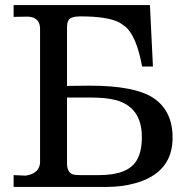

<svg xmlns="http://www.w3.org/2000/svg" viewBox="-20 -742 739 762"><path d="M665 -196Q665 -56 517 -15Q465 0 400 0H34V-47L81 -45H82Q135 -53 139 -95V-627Q139 -673 92 -676L34 -675V-722H575L587 -478H544Q522 -598 478 -636L455 -652Q409 -677 299 -677Q259 -677 251 -660Q246 -651 246 -633V-401L334 -402H336Q515 -402 589 -353Q665 -302 665 -196ZM543 -198Q543 -317 439 -345Q400 -355 336 -355H246V-94Q246 -56 272 -49Q281 -47 301 -47H372Q488 -47 522 -105Q543 -139 543 -198Z"/></svg>

Font: cwTeXKai
Style: Medium
Weight: 500
Version: Version 1.17